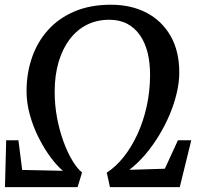

<svg xmlns="http://www.w3.org/2000/svg" viewBox="-24 -772 833 792"><path d="M-3.5 0 1.5 -193.5H52L67.5 -71L235.5 -67.5Q211 -88 184.8 -123.2Q158.5 -158.5 135.8 -203.5Q113 -248.5 99.2 -298Q85.5 -347.5 85.5 -396Q85.5 -469.5 107.8 -534.2Q130 -599 174 -648Q218 -697 283.2 -724.8Q348.5 -752.5 433.5 -752.5Q516.5 -752.5 579.8 -719.8Q643 -687 679.2 -624.5Q715.5 -562 715.5 -472.5Q715.5 -432.5 705 -388Q694.5 -343.5 675.8 -299Q657 -254.5 631.2 -212.2Q605.5 -170 574.8 -134Q544 -98 509.5 -71.5L656 -76L710 -193.5H765L717.5 0H429.5L416.5 -60Q454.5 -84.5 486.5 -125Q518.5 -165.5 542.8 -218Q567 -270.5 580.8 -331.8Q594.5 -393 595 -459Q595.5 -512 585 -554.2Q574.5 -596.5 553.2 -627Q532 -657.5 500.5 -674Q469 -690.5 426.5 -690.5Q376 -690.5 334.5 -669.8Q293 -649 263.2 -609.5Q233.5 -570 217.5 -515.5Q201.5 -461 201.5 -392.5Q201.5 -339.5 211.2 -287Q221 -234.5 237.5 -189.2Q254 -144 274 -110.5Q294 -77 314.5 -60.5L296 0Z"/></svg>

Font: Merriweather Medium
Style: Italic
Weight: 500
Italic angle: -7.8°
Version: Version 2.101